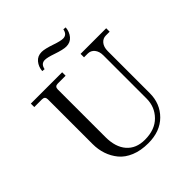

<svg xmlns="http://www.w3.org/2000/svg" viewBox="-241 -1075 1261 1261"><g transform="rotate(-45 390.0 -444.0)"><path d="M256 -810Q259 -848 281.5 -875Q304 -902 342 -902Q371 -902 432 -881Q481 -864 504 -864Q540 -864 548 -906L568 -904Q565 -866 542.5 -839Q520 -812 482 -812Q453 -812 392 -833Q343 -850 320 -850Q284 -850 276 -808ZM414 18Q345 18 293 -3.5Q241 -25 211 -61.5Q181 -98 166 -142.5Q151 -187 151 -237V-653Q151 -680 124 -680H52V-712H343V-680H270Q243 -680 243 -653V-210Q243 -117 288 -65.5Q333 -14 414 -14Q508 -14 560.5 -67.5Q613 -121 613 -198V-599Q613 -636 595 -658Q577 -680 549 -680H514V-712H752V-680H717Q689 -680 671 -658Q653 -636 653 -599V-208Q653 -111 588.5 -46.5Q524 18 414 18Z"/></g></svg>

Font: Old Standard TT
Style: Regular
Weight: 400
Designer: Alexey Kryukov <alexios@thessalonica.org.ru>
Version: Version 2.2